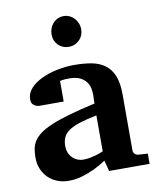

<svg xmlns="http://www.w3.org/2000/svg" viewBox="-83 -792 719 869"><g transform="rotate(-10 276.5 -357.0)"><path d="M350.1 0 336.9 -49.8Q311 -32.2 282.7 -18.6Q257.8 -6.8 227.1 2.7Q196.3 12.2 163.1 12.2Q135.7 12.2 112.1 3.2Q88.4 -5.9 70.6 -22.7Q52.7 -39.6 42.5 -63.5Q32.2 -87.4 32.2 -117.2Q32.2 -139.6 35.9 -158.7Q39.6 -177.7 50.5 -194.1Q61.5 -210.4 82 -225.3Q102.5 -240.2 136.5 -254.4Q170.4 -268.6 219.7 -282.7Q269 -296.9 337.9 -312V-324.2Q337.9 -331.5 338.4 -337.4Q338.4 -344.2 338.9 -351.1Q339.4 -365.2 335.9 -381.6Q332.5 -397.9 322.3 -411.9Q312 -425.8 293.5 -434.8Q274.9 -443.8 245.1 -443.8Q234.9 -443.8 226.8 -443.4Q218.8 -442.9 213.4 -441.9Q207 -440.9 202.1 -439.9V-345.2H99.1Q86.4 -344.2 76.7 -347.7Q68.4 -350.6 61.3 -357.9Q54.2 -365.2 54.2 -380.9Q54.2 -408.7 74 -430.7Q93.8 -452.6 125.7 -468Q157.7 -483.4 197.5 -491.7Q237.3 -500 276.9 -500Q319.8 -500 355.5 -493.7Q391.1 -487.3 416.7 -469Q442.4 -450.7 456.3 -417.5Q470.2 -384.3 470.2 -330.1V-73.2Q470.2 -64 476.6 -57.4Q482.9 -50.8 492.2 -49.8L536.1 -46.9V0ZM336.9 -257.8Q288.6 -248 257.1 -237.8Q225.6 -227.5 207 -214.4Q188.5 -201.2 181.2 -184.3Q173.8 -167.5 173.8 -145Q173.8 -129.4 179 -116Q184.1 -102.5 193.6 -92.5Q203.1 -82.5 216.3 -76.7Q229.5 -70.8 245.1 -70.8Q261.2 -70.8 277.6 -74.2Q293.9 -77.6 307.1 -81.5Q322.8 -86.4 336.9 -92.8ZM336.9 -652.8Q336.9 -639.2 331.8 -626.7Q326.7 -614.3 317.4 -605Q308.1 -595.7 295.7 -590.3Q283.2 -585 268.6 -585Q253.9 -585 241.5 -590.1Q229 -595.2 220 -604.2Q210.9 -613.3 205.8 -625.7Q200.7 -638.2 200.7 -652.8Q200.7 -668 205.6 -681.2Q210.4 -694.3 219.5 -704.3Q228.5 -714.4 241 -720.2Q253.4 -726.1 268.6 -726.1Q282.7 -726.1 295.2 -720.5Q307.6 -714.8 316.9 -704.8Q326.2 -694.8 331.5 -681.4Q336.9 -668 336.9 -652.8Z"/></g></svg>

Font: Charis SIL Eur
Style: Bold
Weight: 700
Foundry: SIL International
Version: Version 5.000